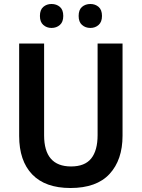

<svg xmlns="http://www.w3.org/2000/svg" viewBox="-20 -932 710 962"><path d="M594 -252Q594 -131 529 -60.5Q464 10 333 10Q207 10 141.5 -58Q76 -126 76 -251V-714H201V-254Q201 -98 336 -98Q405 -98 437 -138Q469 -178 469 -255V-714H594ZM180 -852Q180 -883 197 -897.5Q214 -912 238 -912Q263 -912 280 -897.5Q297 -883 297 -852Q297 -822 280 -807Q263 -792 238 -792Q214 -792 197 -807Q180 -822 180 -852ZM374 -852Q374 -883 391 -897.5Q408 -912 433 -912Q457 -912 474 -897.5Q491 -883 491 -852Q491 -822 474 -807Q457 -792 433 -792Q408 -792 391 -807Q374 -822 374 -852Z"/></svg>

Font: Noto Sans Khmer SemiCondensed SemiBold
Style: Regular
Weight: 600
Width: 4
Designer: Danh Hong and the Monotype Design Team
Foundry: Monotype Imaging Inc.
Version: Version 2.004; ttfautohint (v1.8.4.7-5d5b)